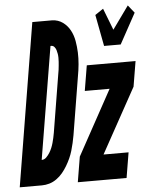

<svg xmlns="http://www.w3.org/2000/svg" viewBox="-101 -818 691 863"><g transform="rotate(-5 244.5 -386.0)"><path d="M386 -600 359 -742 396 -767 434 -669 508 -772 536 -737 461 -600ZM-47 0 74 -735H164Q191 -734 211.5 -719Q232 -704 244 -681.5Q256 -659 260.5 -633Q265 -607 266 -581Q267 -555 264.5 -528Q262 -501 257 -474L214 -212Q211 -195 207 -177.5Q203 -160 198 -143Q193 -126 185.5 -109.5Q178 -93 168.5 -77Q159 -61 147 -46.5Q135 -32 119.5 -21Q104 -10 87 -5Q70 0 53 0ZM62 -114Q74 -114 83 -123Q92 -132 98.5 -142.5Q105 -153 109.5 -164Q114 -175 117 -186Q120 -197 122.5 -208Q125 -219 127 -231L170 -493Q172 -502 173 -511Q174 -520 175 -529Q176 -538 176.5 -547Q177 -556 177 -565Q177 -574 175.5 -583Q174 -592 171.5 -600Q169 -608 163.5 -614.5Q158 -621 149 -621H146ZM215 0 234 -114 394 -406H282L301 -520H521L502 -406L341 -114H454L435 0Z"/></g></svg>

Font: Iosevka SS18 Heavy
Style: Italic
Weight: 900
Italic angle: -9°
Monospace: yes
Designer: Belleve Invis
Foundry: Belleve Invis
Version: Version 25.1.1; ttfautohint (v1.8.4)